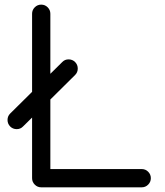

<svg xmlns="http://www.w3.org/2000/svg" viewBox="-20 -801 704 821"><path d="M117.2 -408.2V-742.2Q117.2 -758.3 128.7 -769.8Q140.1 -781.2 156.2 -781.2Q172.4 -781.2 183.8 -769.8Q195.3 -758.3 195.3 -742.2V-485.4L246.1 -535.6Q257.3 -547.4 273.7 -547.1Q290 -546.9 301.3 -535.6Q312.5 -523.9 312.5 -507.8Q312.5 -491.7 301.3 -480.5L195.3 -375.5V-78.1H585.9Q602.1 -78.1 613.5 -66.7Q625 -55.2 625 -39.1Q625 -22.9 613.5 -11.5Q602.1 0 585.9 0H156.2Q140.1 0 128.7 -11.5Q117.2 -22.9 117.2 -39.1V-298.3L78.6 -260.3Q67.4 -248.5 51 -248.8Q34.7 -249 23.4 -260.3Q12.2 -272 12.2 -288.1Q12.2 -304.2 23.4 -315.4Z"/></svg>

Font: Comfortaa
Style: Regular
Weight: 400
Designer: Johan Aakerlund - aajohan
Foundry: Johan Aakerlund
Version: Version 2.004 2013